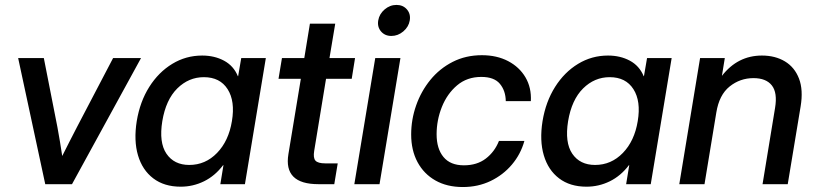

<svg xmlns="http://www.w3.org/2000/svg" viewBox="-20 -753 3341 785"><path d="M165 0 54.2 -515.6H159.2L214.8 -232.9Q220.2 -203.6 225.1 -174.1Q230 -144.5 234.4 -115.2Q249 -144.5 264.2 -174.1Q279.3 -203.6 294.4 -232.9L442.4 -515.6H556.6L274.4 0Z M718.8 10.3Q651.4 10.3 606.7 -23.7Q562 -57.6 544.2 -117.9Q526.4 -178.2 539.1 -257.8Q552.2 -337.4 590.3 -397.7Q628.4 -458 684.3 -491.9Q740.2 -525.9 806.6 -525.9Q856.9 -525.9 896 -504.9Q935.1 -483.9 952.6 -441.4H953.6L966.3 -515.6H1066.9L981.4 0H880.9L893.6 -77.6H892.1Q858.9 -33.7 814 -11.7Q769 10.3 718.8 10.3ZM753.9 -78.6Q819.8 -78.6 867.4 -127.7Q915 -176.8 928.2 -257.8Q941.9 -339.4 910.6 -388.4Q879.4 -437.5 813.5 -437.5Q751.5 -437.5 704.8 -391.4Q658.2 -345.2 643.6 -257.8Q629.4 -170.4 660.6 -124.5Q691.9 -78.6 753.9 -78.6Z M1431.6 -515.6 1418 -430.7H1313L1264.6 -136.2Q1259.8 -107.4 1269.8 -96.2Q1279.8 -85 1310.5 -85H1360.8L1346.7 0H1281.7Q1138.7 0 1159.2 -123L1210 -430.7H1118.7L1132.8 -515.6H1224.1L1247.1 -656.2H1350.6L1327.1 -515.6Z M1428.7 0 1514.2 -515.6H1617.2L1531.7 0ZM1580.1 -606Q1553.7 -606 1537.8 -624.5Q1522 -643.1 1526.4 -669.4Q1530.8 -695.8 1552.5 -714.4Q1574.2 -732.9 1601.1 -732.9Q1627.9 -732.9 1643.8 -714.4Q1659.7 -695.8 1655.3 -669.4Q1650.9 -643.1 1628.9 -624.5Q1606.9 -606 1580.1 -606Z M1872.6 11.7Q1807.6 11.7 1760.3 -15.1Q1712.9 -42 1687 -90.3Q1661.1 -138.7 1661.1 -203.1Q1661.1 -264.2 1681.4 -322Q1701.7 -379.9 1739.5 -426.3Q1777.3 -472.7 1830.8 -500Q1884.3 -527.3 1950.2 -527.3Q2011.2 -527.3 2057.4 -503.2Q2103.5 -479 2128.4 -436.8Q2153.3 -394.5 2150.4 -339.4H2047.9Q2047.4 -381.8 2023.9 -410.2Q2000.5 -438.5 1947.8 -438.5Q1889.6 -438.5 1848.9 -404.1Q1808.1 -369.6 1786.6 -315.7Q1765.1 -261.7 1765.1 -204.1Q1765.1 -145 1793.2 -111.1Q1821.3 -77.1 1876.5 -77.1Q1930.2 -77.1 1966.3 -104.7Q2002.4 -132.3 2020 -176.8H2124Q2108.9 -122.6 2073 -80.1Q2037.1 -37.6 1985.6 -12.9Q1934.1 11.7 1872.6 11.7Z M2377.9 10.3Q2310.5 10.3 2265.9 -23.7Q2221.2 -57.6 2203.4 -117.9Q2185.5 -178.2 2198.2 -257.8Q2211.4 -337.4 2249.5 -397.7Q2287.6 -458 2343.5 -491.9Q2399.4 -525.9 2465.8 -525.9Q2516.1 -525.9 2555.2 -504.9Q2594.2 -483.9 2611.8 -441.4H2612.8L2625.5 -515.6H2726.1L2640.6 0H2540L2552.7 -77.6H2551.3Q2518.1 -33.7 2473.1 -11.7Q2428.2 10.3 2377.9 10.3ZM2413.1 -78.6Q2479 -78.6 2526.6 -127.7Q2574.2 -176.8 2587.4 -257.8Q2601.1 -339.4 2569.8 -388.4Q2538.6 -437.5 2472.7 -437.5Q2410.6 -437.5 2364 -391.4Q2317.4 -345.2 2302.7 -257.8Q2288.6 -170.4 2319.8 -124.5Q2351.1 -78.6 2413.1 -78.6Z M2908.7 -293 2860.4 0H2757.3L2842.3 -515.6H2943.4L2931.6 -442.9Q2996.1 -525.9 3095.2 -525.9Q3149.4 -525.9 3189.2 -502Q3229 -478 3246.8 -431.6Q3264.6 -385.3 3253.4 -317.9L3200.7 0H3097.7L3148.9 -312Q3159.2 -374 3135.7 -403.8Q3112.3 -433.6 3060.5 -433.6Q3005.9 -433.6 2963.1 -399.4Q2920.4 -365.2 2908.7 -293Z"/></svg>

Font: Inter Display Medium
Style: Italic
Weight: 500
Italic angle: -9.39999°
Designer: Rasmus Andersson
Foundry: rsms
Version: Version 4.000;git-a52131595